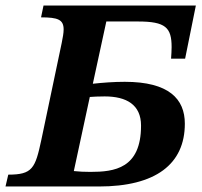

<svg xmlns="http://www.w3.org/2000/svg" viewBox="-43 -677 732 697"><path d="M316 0C522 0 628 -81 628 -228C628 -318 570 -380 410 -380C370 -380 331 -377 294 -373L343 -599H458C558 -599 580 -577 580 -506C580 -493 579 -479 578 -464H629L668 -657H115L106 -614C167 -614 188 -606 188 -570C188 -557 185 -541 181 -521L107 -169C85 -66 75 -43 -13 -43L-23 0ZM283 -325C297 -326 314 -327 337 -327C416 -327 469 -297 469 -221C469 -65 372 -53 285 -53C263 -53 243 -54 225 -56Z"/></svg>

Font: STIX Two Text
Style: Bold Italic
Weight: 700
Italic angle: -12°
Designer: Ross Mills, John Hudson & Paul Hanslow, Tiro Typeworks Ltd; with prior portions MicroPress Inc. and Coen Hoffman, Elsevi
Foundry: Tiro Typeworks Ltd
Version: Version 2.13 b171